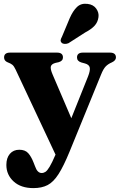

<svg xmlns="http://www.w3.org/2000/svg" viewBox="-20 -755 630 1011"><path d="M271.5 61 272.5 59.5 62.5 -388Q54 -406.5 45.2 -413.8Q36.5 -421 20 -427Q1.5 -434.5 1.5 -452.5Q1.5 -478 33.5 -478H280Q311.5 -478 311.5 -452.5Q311.5 -434 289 -427.5L273 -424Q251.5 -418.5 247.8 -405.5Q244 -392.5 257.5 -361.5L355.5 -132.5L444 -353.5Q456 -384.5 452.5 -399.8Q449 -415 427 -421L408.5 -426Q385.5 -433 385.5 -452.5Q385.5 -478 417 -478H558.5Q590.5 -478 590.5 -452.5Q590.5 -436.5 569 -426.5Q549 -418 536.5 -405Q524 -392 512 -362L346.5 43Q315 120 288.2 161.8Q261.5 203.5 230.8 219.5Q200 235.5 156 235.5Q90 235.5 51.8 200.5Q13.5 165.5 13.5 113.5Q13.5 76.5 32 55Q50.5 33.5 81.5 33.5Q112.5 33.5 128.5 51.5Q144.5 69.5 156 99L164.5 120.5Q176.5 156 199.5 156Q210 156 219.5 149.8Q229 143.5 241.2 123.2Q253.5 103 271.5 61ZM347 -659Q363.5 -697 385.2 -718Q407 -739 441 -734.5Q471.5 -731 486.8 -709.5Q502 -688 498.5 -664.5Q495 -638 478 -619.5Q461 -601 428.5 -584L340.5 -527.5Q331 -523.5 321 -523.8Q311 -524 305 -529.5Q298 -536.5 299.5 -544.5Q301 -552.5 306 -561Z"/></svg>

Font: Fraunces 9pt
Style: Bold
Weight: 700
Version: Version 1.000;[b76b70a41]